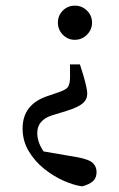

<svg xmlns="http://www.w3.org/2000/svg" viewBox="-20 -470 423 680"><path d="M245 -450Q270 -450 288 -432.5Q306 -415 306 -390Q306 -365 288 -347Q270 -329 245 -329Q220 -329 202.5 -347Q185 -365 185 -390Q185 -415 202.5 -432.5Q220 -450 245 -450ZM60 -15Q60 -102 152 -131L184 -142Q212 -151 219.5 -160.5Q227 -170 228 -192V-242H263L275 -204Q283 -176 286 -161.5Q289 -147 289 -138Q289 -118 273 -104Q257 -90 215 -77L163 -61Q112 -44 112 1Q112 33 133.5 65Q155 97 183 122L86 58L255 87Q297 95 309.5 108Q322 121 322 139Q322 160 309.5 171.5Q297 183 271 190Q241 186 205 170Q169 154 136 127.5Q103 101 81.5 65Q60 29 60 -15Z"/></svg>

Font: Lisu Bosa Light
Style: Regular
Weight: 300
Designer: David Morse, Annie Olsen, Victor Gaultney, Frank Grießhammer (Latin)
Foundry: SIL International
Version: Version 2.000